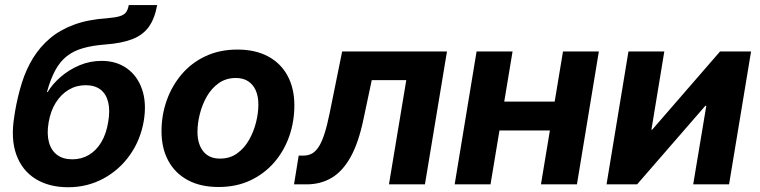

<svg xmlns="http://www.w3.org/2000/svg" viewBox="-20 -748 3083 779"><path d="M256.3 11.7Q179.2 11.7 124.5 -22Q69.8 -55.7 46.4 -120.1Q22.9 -184.6 38.1 -276.4L40.5 -292.5Q51.3 -356.4 68.8 -412.1Q86.4 -467.8 114.7 -513.4Q143.1 -559.1 183.8 -593.3Q224.6 -627.4 281.2 -648.2Q337.9 -668.9 412.6 -673.8Q448.2 -676.8 466.3 -682.4Q484.4 -688 491.9 -699Q499.5 -710 502.4 -727.5H617.7Q607.9 -672.9 584 -639.4Q560.1 -606 516.8 -589.1Q473.6 -572.3 406.2 -567.4Q355.5 -563.5 317.4 -552.7Q279.3 -542 251.7 -520.5Q224.1 -499 204.6 -463.4Q185.1 -427.7 170.4 -374.5H173.3Q193.4 -407.7 226.8 -436.5Q260.3 -465.3 302.7 -483.2Q345.2 -501 392.6 -501Q452.6 -501 495.4 -470.2Q538.1 -439.5 556.6 -384.8Q575.2 -330.1 563.5 -258.3Q550.3 -180.2 507.1 -119.1Q463.9 -58.1 398.9 -23.2Q334 11.7 256.3 11.7ZM273.4 -101.6Q310.5 -101.6 340.6 -119.4Q370.6 -137.2 390.9 -170.9Q411.1 -204.6 418.9 -252.4Q427.2 -300.3 418.9 -333.7Q410.6 -367.2 387.5 -384.8Q364.3 -402.3 327.6 -402.3Q290 -402.3 259 -384Q228 -365.7 206.5 -331.8Q185.1 -297.9 177.2 -251Q169.4 -205.1 178.5 -171.4Q187.5 -137.7 211.7 -119.6Q235.8 -101.6 273.4 -101.6Z M866.7 10.7Q793.5 10.7 741.7 -17.3Q689.9 -45.4 662.6 -96.2Q635.3 -147 635.3 -215.3Q635.3 -281.2 656.5 -340.8Q677.7 -400.4 717.5 -447Q757.3 -493.7 814.5 -520.3Q871.6 -546.9 943.4 -546.9Q1016.1 -546.9 1067.9 -519Q1119.6 -491.2 1147 -440.2Q1174.3 -389.2 1174.3 -320.3Q1174.3 -254.9 1153.6 -195.3Q1132.8 -135.7 1092.8 -89.4Q1052.7 -43 995.8 -16.1Q939 10.7 866.7 10.7ZM872.6 -104.5Q912.6 -104.5 941.9 -125.5Q971.2 -146.5 990.2 -179.9Q1009.3 -213.4 1018.8 -251.5Q1028.3 -289.6 1028.3 -323.7Q1028.3 -356.9 1017.8 -380.9Q1007.3 -404.8 987.1 -418.2Q966.8 -431.6 937 -431.6Q897.5 -431.6 867.9 -410.9Q838.4 -390.1 819.3 -356.9Q800.3 -323.7 790.8 -285.6Q781.2 -247.6 781.2 -212.9Q781.2 -163.6 804.7 -134Q828.1 -104.5 872.6 -104.5Z M1172.9 0 1191.9 -116.7H1210.9Q1231 -116.7 1246.1 -125.2Q1261.2 -133.8 1273.7 -153.3Q1286.1 -172.9 1296.9 -206.5Q1307.6 -240.2 1317.9 -291L1368.2 -539.1H1793.5L1704.1 0H1558.1L1628.4 -422.9H1488.3L1455.1 -266.1Q1435.1 -169.4 1402.6 -111.1Q1370.1 -52.7 1325.4 -26.4Q1280.8 0 1223.6 0Z M2270.5 -335.9 2251.5 -218.8H1965.8L1985.4 -335.9ZM2059.6 -539.1 1970.2 0H1824.7L1913.6 -539.1ZM2409.7 -539.1 2320.8 0H2174.8L2264.2 -539.1Z M2938 0H2792.5L2845.7 -318.8H2841.8L2564.9 0H2440.9L2529.8 -539.1H2675.3L2623 -221.7H2626L2901.4 -539.1H3027.3Z"/></svg>

Font: Inter 18pt
Style: Bold Italic
Weight: 700
Italic angle: -9.3988°
Designer: Rasmus Andersson
Foundry: rsms
Version: Version 4.001;git-66647c0bb